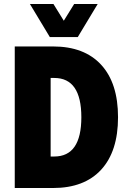

<svg xmlns="http://www.w3.org/2000/svg" viewBox="-20 -943 640 963"><path d="M54 0V-710H246Q403 -710 487.5 -618Q572 -526 572 -355Q572 -184 487.5 -92Q403 0 246 0ZM234 -158H252Q388 -158 388 -355Q388 -552 252 -552H234ZM130 -923H248L300 -839L352 -923H470L370 -757H230Z"/></svg>

Font: Geist Mono Black
Style: Regular
Weight: 900
Monospace: yes
Designer: Basement.studio, Andrés Briganti, Mateo Zaragoza
Foundry: Basement.studio, Vercel, Andrés Briganti, Guido Ferreyra, Mateo Zaragoza
Version: Version 1.500; ttfautohint (v1.8.4.7-5d5b)